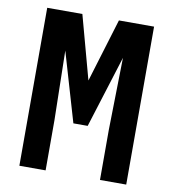

<svg xmlns="http://www.w3.org/2000/svg" viewBox="-80 -781 761 851"><g transform="rotate(10 300.0 -355.5)"><path d="M222.2 -710.9H64V0H182.1V-225.6L175.8 -538.1L267.1 -226.6H331.5L433.1 -550.8L426.8 -225.6V0H544.9V-710.9H386.7L299.8 -425.3Z"/></g></svg>

Font: Roboto Mono SemiBold
Style: Regular
Weight: 600
Monospace: yes
Designer: Google
Version: Version 3.000